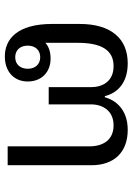

<svg xmlns="http://www.w3.org/2000/svg" viewBox="106 -656 561 814"><g transform="rotate(90 387.0 -248.5)"><path d="M219 12C282 12 325 -26 325 -85C325 -144 285 -182 228 -182C201 -182 178 -175 161 -160V-296C161 -398 192 -449 260 -449C325 -449 349 -402 349 -353V-174H422V-353C422 -403 449 -449 511 -449C571 -449 600 -407 600 -346V0H680V-355C680 -449 627 -509 530 -509C444 -509 404 -458 392 -412H387C376 -458 338 -509 248 -509C142 -509 81 -437 81 -305V-189C81 -41 145 12 219 12ZM222 -32C192 -32 173 -53 173 -85C173 -117 192 -138 222 -138C252 -138 271 -117 271 -85C271 -53 252 -32 222 -32Z"/></g></svg>

Font: IBM Plex Thai Looped
Style: Regular
Weight: 400
Designer: Mike Abbink, Paul van der Laan, Pieter van Rosmalen, Ben Mitchell, Mark Frömberg
Foundry: Bold Monday
Version: Version 1.0